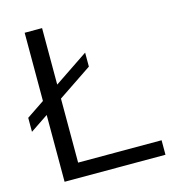

<svg xmlns="http://www.w3.org/2000/svg" viewBox="-110 -831 828 921"><g transform="rotate(-15 304.0 -370.0)"><path d="M8 -272V-341.5L352.5 -573V-503.5ZM97 0V-740H183.5V-72H598V0Z"/></g></svg>

Font: Encode Sans SC Expanded
Style: Regular
Weight: 400
Width: 7
Designer: Multiple Designers
Foundry: Impallari Type
Version: Version 3.002